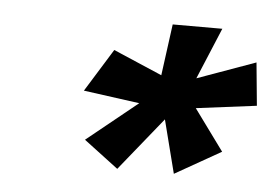

<svg xmlns="http://www.w3.org/2000/svg" viewBox="-33 -731 522 365"><g transform="rotate(5 228.0 -548.5)"><path d="M202.1 -407.2 136.2 -457 232.9 -535.2 126 -549.8 176.8 -631.8 270 -591.8 283.2 -689.9H377.9L336.9 -591.8L448.2 -631.8L456.1 -549.8L340.8 -535.2L397.9 -457L310.1 -407.2L284.2 -508.8Z"/></g></svg>

Font: HK Grotesk Legacy
Style: Bold Italic
Weight: 700
Italic angle: -13°
Designer: Alfredo Marco Pradil
Foundry: Hanken Design Co.
Version: Version 2.022;PS 002.022;hotconv 1.0.88;makeotf.lib2.5.64775